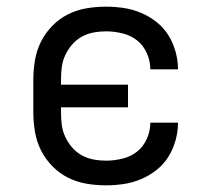

<svg xmlns="http://www.w3.org/2000/svg" viewBox="-20 -548 640 576"><path d="M298 8Q268 8 239 3Q210 -2 184 -15Q158 -28 137 -49.5Q116 -71 103 -97Q90 -123 85 -152Q80 -181 80 -210V-310Q80 -339 85 -368Q90 -397 103 -423Q116 -449 137 -470.5Q158 -492 184 -505Q210 -518 239 -523Q268 -528 298 -528Q325 -528 351.5 -524Q378 -520 403 -509.5Q428 -499 449.5 -482Q471 -465 485 -442.5Q499 -420 506.5 -393.5Q514 -367 514 -340Q514 -340 514 -340Q514 -340 514 -340H431Q431 -340 431 -340Q431 -340 431 -340Q431 -365 420.5 -388.5Q410 -412 391 -427Q372 -442 347 -448Q322 -454 298 -454Q279 -454 260.5 -450.5Q242 -447 225.5 -438Q209 -429 196.5 -414.5Q184 -400 176 -383Q168 -366 165.5 -347.5Q163 -329 163 -310V-294H364V-226H163V-210Q163 -191 165.5 -172.5Q168 -154 176 -137Q184 -120 196.5 -105.5Q209 -91 225.5 -82Q242 -73 260.5 -69.5Q279 -66 298 -66Q322 -66 347 -72Q372 -78 391 -93Q410 -108 420.5 -131.5Q431 -155 431 -180Q431 -180 431 -180Q431 -180 431 -180H514Q514 -180 514 -180Q514 -180 514 -180Q514 -153 506.5 -126.5Q499 -100 485 -77.5Q471 -55 449.5 -38Q428 -21 403 -10.5Q378 0 351.5 4Q325 8 298 8Z"/></svg>

Font: Bmono
Style: Regular
Weight: 400
Monospace: yes
Designer: Belleve Invis
Foundry: Belleve Invis
Version: Version 11.2.2; ttfautohint (v1.8.2)